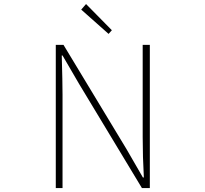

<svg xmlns="http://www.w3.org/2000/svg" viewBox="-20 -953 1040 973"><path d="M262.7 0V-725.6H301.8L621.1 -197.3L704.1 -53.7H709Q703.1 -159.2 703.1 -258.8V-725.6H739.3V0H699.2L379.9 -529.3L296.9 -671.9H293Q296.9 -535.2 296.9 -472.7V0ZM530.3 -781.2 391.6 -904.3 416 -932.6 546.9 -799.8Z"/></svg>

Font: Gen Shin Gothic Monospace ExtraLight
Style: Regular
Weight: 200
Designer: [Source Han Sans]
Ryoko NISHIZUKA  (kana & ideographs); Paul D. Hunt (Latin, Greek & Cyrillic); Wenlong ZHANG  (bopomofo
Version: Version 1.002.20150607